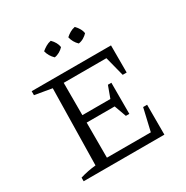

<svg xmlns="http://www.w3.org/2000/svg" viewBox="-159 -827 934 962"><g transform="rotate(-30 308.0 -346.0)"><path d="M262 -692Q287 -667 291 -639Q281 -628 267 -620Q253 -612 238 -610Q214 -633 207 -663Q219 -673 232.5 -681Q246 -689 262 -692ZM401 -692Q411 -682 419.5 -668Q428 -654 430 -639Q421 -629 407 -620.5Q393 -612 377 -610Q354 -632 347 -663Q358 -673 371.5 -681Q385 -689 401 -692ZM497 -173H520V0H53V-21Q76 -28 99 -32.5Q122 -37 144 -39L152 -481L53 -498V-521H512V-364H489L460 -477H213V-290H375L400 -358H420V-178H400L375 -247H213V-44H467Z"/></g></svg>

Font: Piazzolla SC Light
Style: Regular
Weight: 300
Designer: Juan Pablo del Peral
Foundry: Huerta Tipografica
Version: Version 1.330